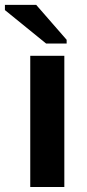

<svg xmlns="http://www.w3.org/2000/svg" viewBox="-51 -753 349 773"><path d="M70.8 0V-528.3H208V0ZM134.8 -577.6 -31.2 -712.4V-733.4H94.7L217.3 -592.8V-577.6Z"/></svg>

Font: Arial
Style: Bold
Weight: 700
Designer: Steve Matteson
Foundry: Ascender Corporation
Version: Version 2.00.3